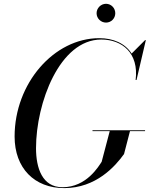

<svg xmlns="http://www.w3.org/2000/svg" viewBox="-20 -956 769 986"><path d="M476 -888C476 -861.5 498 -840 524.5 -840C551 -840 572 -861.5 572 -888C572 -914.5 551 -936.5 524.5 -936.5C498 -936.5 476 -914.5 476 -888ZM455 -287V-282.5H543.5L502 -125C487 -103 425 5.5 301 5.5C197 5.5 165 -93 165 -195C165 -427 286 -753 500 -753C606 -753 694 -684.5 676.5 -545H681L729 -750H725L656 -681C622.5 -733.5 561.5 -760 490 -760C257 -760 55 -528 55 -255C55 -92 157 10 310 10C473 10 572 -102 617 -165L647.5 -282.5H725V-287Z"/></svg>

Font: Bodoni* 36pt
Style: Italic
Weight: 400
Italic angle: -13°
Version: Version 2.3